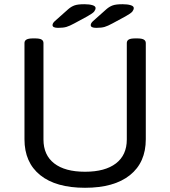

<svg xmlns="http://www.w3.org/2000/svg" viewBox="-20 -884 806 910"><path d="M383 6Q245 6 170.5 -54Q96 -114 96 -224V-680Q96 -691 105.5 -696.5Q115 -702 137 -702H145Q168 -702 177 -696.5Q186 -691 186 -680V-223Q186 -149 237 -109.5Q288 -70 383 -70Q478 -70 529.5 -109.5Q581 -149 581 -223V-680Q581 -691 590 -696.5Q599 -702 622 -702H630Q652 -702 661.5 -696.5Q671 -691 671 -680V-224Q671 -114 596 -54Q521 6 383 6ZM255 -752Q229 -752 229 -765Q229 -774 240 -784L304 -841Q318 -853 333.5 -858.5Q349 -864 380 -864Q403 -864 418 -859.5Q433 -855 433 -846Q433 -838 426.5 -829.5Q420 -821 393 -806L332 -773Q310 -761 295 -756.5Q280 -752 255 -752ZM436 -752Q410 -752 410 -765Q410 -774 421 -784L485 -841Q499 -853 514.5 -858.5Q530 -864 561 -864Q584 -864 599 -859.5Q614 -855 614 -846Q614 -838 607.5 -829.5Q601 -821 574 -806L513 -773Q491 -761 476 -756.5Q461 -752 436 -752Z"/></svg>

Font: Asap Semi Expanded
Style: Regular
Weight: 400
Width: 6
Designer: Pablo Cosgaya
Foundry: Omnibus-Type
Version: Version 3.001; ttfautohint (v1.8.4.7-5d5b)